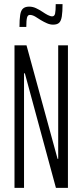

<svg xmlns="http://www.w3.org/2000/svg" viewBox="-20 -907 397 927"><path d="M50 0V-688H108L258 -140H261V-688H308V0H250L100 -553H96V0ZM74 -777Q74 -813 77.5 -835Q81 -857 91.5 -866Q102 -875 121 -875Q138 -875 154 -867.5Q170 -860 185 -850Q198 -841 210.5 -834.5Q223 -828 232 -828Q243 -828 246 -841.5Q249 -855 249 -887H282Q282 -850 278.5 -828Q275 -806 265.5 -797Q256 -788 236 -788Q222 -788 207 -794.5Q192 -801 177 -810Q164 -819 150 -827Q136 -835 124 -835Q114 -835 110.5 -822Q107 -809 107 -777Z"/></svg>

Font: Saira UltraCondensed Light
Style: Regular
Weight: 300
Width: 1
Designer: Hector Gatti with collaboration of the Omnibus-Type team
Foundry: Omnibus-Type
Version: Version 1.101